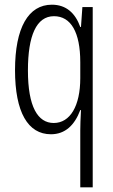

<svg xmlns="http://www.w3.org/2000/svg" viewBox="-20 -655 482 818"><path d="M322 -99V143H375V-625H331L325 -540H322C301 -599 262 -635 201 -635C101 -635 44 -537 44 -356C44 -177 99 -83 197 -83C258 -83 298 -122 322 -186H325C323 -151 322 -118 322 -99ZM209 -131C141 -131 99 -200 99 -355C99 -503 135 -586 210 -586C282 -586 322 -518 322 -390V-322C322 -204 279 -131 209 -131Z"/></svg>

Font: Noto Sans Kannada UI ExtraCondensed Light
Style: Regular
Weight: 300
Width: 2
Designer: Jelle Bosma - Monotype Design Team
Foundry: Monotype Imaging Inc.
Version: Version 2.005